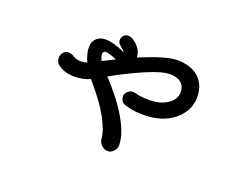

<svg xmlns="http://www.w3.org/2000/svg" viewBox="-89 -659 1177 904"><g transform="rotate(20 500.0 -207.0)"><path d="M821 -318Q821 -271 794 -233.5Q767 -196 720 -174.5Q673 -153 613 -153Q586 -153 565.5 -155.5Q545 -158 518 -166Q506 -169 498.5 -179Q491 -189 491 -204Q491 -216 502.5 -227Q514 -238 528 -238Q536 -238 541 -236Q572 -228 615 -228Q666 -228 703 -252Q740 -276 740 -313Q740 -342 720.5 -359Q701 -376 665 -376Q623 -376 544 -341.5Q465 -307 390 -265Q469 -180 511 -106.5Q553 -33 553 21Q553 38 540 51.5Q527 65 512 65Q496 65 482 53.5Q468 42 465 24Q462 -20 428.5 -81Q395 -142 330 -217L322 -227Q286 -211 243 -211Q194 -211 161 -236Q145 -247 145 -271Q145 -286 155.5 -297.5Q166 -309 181 -309Q190 -309 204 -303Q222 -289 248 -289Q262 -289 279 -294Q261 -333 261 -366Q261 -393 278.5 -409.5Q296 -426 323 -426Q363 -426 424 -398Q418 -407 398 -423Q386 -432 386 -447Q387 -461 395.5 -470Q404 -479 418 -479Q431 -479 441 -472Q464 -458 477 -438Q490 -418 490 -396Q618 -450 674 -450Q743 -450 782 -414.5Q821 -379 821 -318ZM330 -355Q330 -342 340 -324L400 -354Q361 -371 343 -371Q337 -371 333.5 -366.5Q330 -362 330 -355Z"/></g></svg>

Font: Tsukimi Rounded Medium
Style: Regular
Weight: 500
Designer: Takashi Funayama
Foundry: Takashi Funayama
Version: Version 1.032; ttfautohint (v1.8.3)